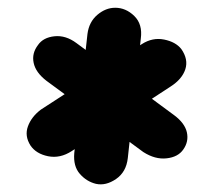

<svg xmlns="http://www.w3.org/2000/svg" viewBox="-20 -1050 545 495"><path d="M58.5 -675Q43 -699.5 52 -724.2Q61 -749 85.5 -767.5L346 -936.5Q373.5 -954 403.2 -948Q433 -942 447.5 -923.5Q466 -897 457.8 -871.5Q449.5 -846 420 -827L165 -660.5Q135 -641 104 -647.2Q73 -653.5 58.5 -675ZM452.5 -664.5Q439 -645 409.5 -641.8Q380 -638.5 349.5 -658L100 -841.5Q72 -863 66.8 -887.8Q61.5 -912.5 78 -934Q91.5 -953.5 120.5 -956.5Q149.5 -959.5 177 -939L429 -753Q456.5 -732.5 461.8 -708.8Q467 -685 452.5 -664.5ZM227.5 -576Q203 -582 185.8 -601.8Q168.5 -621.5 171.5 -655.5L205.5 -962.5Q209.5 -993.5 231 -1011.8Q252.5 -1030 277 -1030Q304.5 -1030 326.2 -1008.8Q348 -987.5 343 -950.5L309.5 -642.5Q305.5 -606.5 279.2 -588.5Q253 -570.5 227.5 -576Z"/></svg>

Font: Edu SA Hand Cursive
Style: Regular
Weight: 400
Designer: Tina and Corey Anderson, Eben Sorkin, Mirko Velimirovic
Foundry: Google for Education
Version: Version 2.000